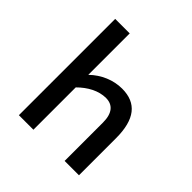

<svg xmlns="http://www.w3.org/2000/svg" viewBox="-152 -647 757 757"><g transform="rotate(45 226.5 -268.5)"><path d="M146 -537H65V0H146V-236C179 -269 219 -291 260 -291C297 -291 320 -267 320 -214V0H400V-207C400 -311 360 -362 279 -362C231 -362 183 -342 146 -306Z"/></g></svg>

Font: Noto Sans UI Condensed
Style: Regular
Weight: 400
Width: 3
Designer: Monotype Design Team
Foundry: Monotype Imaging Inc.
Version: Version 1.901